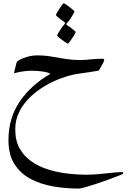

<svg xmlns="http://www.w3.org/2000/svg" viewBox="-20 -608 786 1143"><path d="M713.9 424.8Q713.9 426.8 690.2 436.5Q666.5 446.3 630.4 459.5Q594.2 472.7 556.2 485.4Q518.1 498 488.8 506.3Q459.5 514.6 449.7 514.6Q371.6 514.6 296.6 501.7Q221.7 488.8 161.6 456.8Q101.6 424.8 65.9 368.7Q30.3 312.5 30.3 226.1Q30.3 93.8 98.4 -4.9Q166.5 -103.5 279.8 -168.5Q269 -176.3 246.1 -180.2Q223.1 -184.1 200.9 -185.5Q178.7 -187 169.9 -187Q146 -187 116.5 -182.9Q86.9 -178.7 64 -171.4Q64 -174.8 66.9 -188Q69.8 -201.2 73.5 -215.1Q77.1 -229 78.6 -234.9Q80.1 -242.7 98.9 -252.9Q117.7 -263.2 146 -270.8Q174.3 -278.3 203.1 -278.3Q245.1 -278.3 286.6 -271.2Q328.1 -264.2 369.9 -257.3Q411.6 -250.5 453.1 -250.5Q485.4 -250.5 518.6 -254.4Q551.8 -258.3 587.9 -258.3Q591.8 -258.3 596.2 -257.1Q600.6 -255.9 600.6 -250.5Q600.6 -247.1 592.8 -231.4Q585 -215.8 576.2 -201.4Q567.4 -187 564.5 -187Q540.5 -182.6 506.6 -177.7Q472.7 -172.9 442.4 -168.5Q398.9 -161.6 348.6 -143.8Q298.3 -126 249.3 -97.4Q200.2 -68.8 159.7 -30Q119.1 8.8 95 56.9Q70.8 105 70.8 162.1Q70.8 228.5 96.7 275.1Q122.6 321.8 166.5 352.5Q210.4 383.3 265.6 400.6Q320.8 418 379.9 425Q439 432.1 494.1 432.1Q529.3 432.1 570.3 428.2Q611.3 424.3 647.9 420.4Q684.6 416.5 706.1 416.5Q713.9 416.5 713.9 424.8ZM430.7 -417Q430.7 -415 424.6 -404.3Q418.5 -393.6 409.9 -380.6Q401.4 -367.7 394 -358.2Q386.7 -348.6 383.8 -348.6Q381.8 -348.6 371.8 -355Q361.8 -361.3 349.9 -369.9Q337.9 -378.4 329.1 -386Q320.3 -393.6 320.3 -396.5Q320.3 -399.9 327.9 -412.8Q335.4 -425.8 345.5 -440.2Q355.5 -454.6 362.8 -461.9Q366.7 -465.8 366.7 -471.2Q366.7 -474.6 363.8 -476.6Q355 -482.4 343 -491.2Q331.1 -500 322 -508.1Q313 -516.1 313 -518.1Q313 -521 319.1 -532Q325.2 -543 333.7 -556.2Q342.3 -569.3 349.6 -578.9Q356.9 -588.4 358.9 -588.4Q362.3 -588.4 372.6 -581.5Q382.8 -574.7 394.5 -565.7Q406.2 -556.6 414.8 -549.1Q423.3 -541.5 423.3 -540Q423.3 -537.1 416 -523.7Q408.7 -510.3 398.9 -495.8Q389.2 -481.4 382.3 -475.1Q380.9 -473.1 378.2 -470.2Q375.5 -467.3 375.5 -463.9Q375.5 -460.4 378.4 -458.5Q387.2 -453.6 399.7 -444.6Q412.1 -435.5 421.4 -427.2Q430.7 -418.9 430.7 -417Z"/></svg>

Font: Rohingya Solluk
Style: Regular
Weight: 400
Designer: SIL International
Foundry: SIL International
Version: Version 1.001